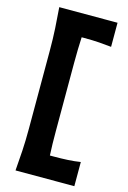

<svg xmlns="http://www.w3.org/2000/svg" viewBox="-147 -939 767 1147"><g transform="rotate(15 236.5 -366.0)"><path d="M70.8 139.2Q76.2 74.7 79.8 14.2Q83.5 -46.4 83.5 -121.6V-603Q83.5 -680.7 79.8 -742.4Q76.2 -804.2 70.8 -870.6H431.2V-721.7Q396 -725.6 355.7 -728.5Q315.4 -731.4 260.7 -731.4H246.6Q244.6 -694.3 243.7 -655.3Q242.7 -616.2 242.7 -571.8V-152.3Q242.7 -109.9 243.4 -73Q244.1 -36.1 246.1 0H270.5Q315.4 0 356.4 -2.2Q397.5 -4.4 434.6 -10.3V139.2Z"/></g></svg>

Font: Pinar DS4-Bold
Style: Regular
Weight: 700
Designer: Amin Abedi
Version: Version 2.000